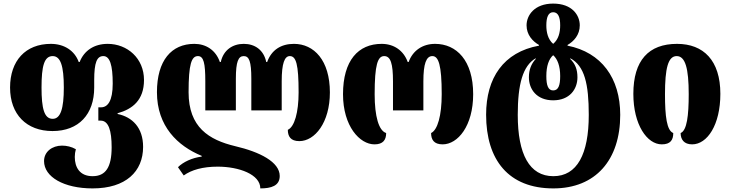

<svg xmlns="http://www.w3.org/2000/svg" viewBox="-20 -794 4063 1068"><path d="M495 254C680 254 776 160 776 23C776 -84 716 -143 634 -160V-164C717 -187 781 -237 781 -349C781 -470 688 -550 579 -550C504 -550 448 -513 423 -449H418C395 -513 336 -550 263 -550C122 -550 36 -456 36 -307C36 -158 127 -65 272 -65C418 -65 504 -158 504 -307V-348C504 -447 519 -482 555 -482C591 -482 607 -432 607 -329C607 -232 579 -197 542 -197H527V-123H540C584 -123 601 -67 601 25C601 136 568 186 495 186C423 186 396 136 396 79C396 64 398 50 402 36C378 22 350 16 325 16C270 16 225 50 225 102C225 190 335 254 495 254ZM273 -133C226 -133 211 -190 211 -307C211 -427 226 -482 273 -482C317 -482 335 -427 335 -307C335 -190 317 -133 273 -133Z M1615 -550C1543 -550 1490 -516 1466 -449H1461C1447 -516 1398 -550 1336 -550C1274 -550 1223 -516 1208 -449H1203C1180 -516 1125 -550 1061 -550C934 -550 853 -458 853 -281C853 -92 968 18 1102 73V77C1048 84 999 107 970 136L1002 182C1045 151 1108 133 1191 133C1309 133 1428 176 1428 254C1488 254 1536 240 1536 185C1536 107 1425 51 1288 19C1142 -16 1029 -86 1029 -281C1029 -437 1045 -482 1081 -482C1113 -482 1122 -442 1122 -342V-180H1292V-356C1292 -452 1306 -482 1336 -482C1366 -482 1378 -452 1378 -356V-180H1547V-342C1547 -442 1563 -482 1592 -482C1627 -482 1641 -437 1641 -280C1641 -169 1618 -88 1581 -72C1581 -36 1596 -9 1645 -9C1731 -9 1815 -112 1815 -280C1815 -458 1727 -550 1615 -550Z M2063 9C2111 9 2128 -16 2128 -54C2087 -67 2064 -146 2064 -270C2064 -434 2081 -482 2117 -482C2153 -482 2166 -440 2166 -341V-180H2335V-341C2335 -440 2351 -482 2385 -482C2419 -482 2437 -434 2437 -270C2437 -151 2414 -71 2378 -54C2378 -18 2393 9 2442 9C2527 9 2612 -94 2612 -270C2612 -458 2519 -550 2400 -550C2331 -550 2276 -513 2253 -449H2248C2225 -513 2171 -550 2103 -550C1973 -550 1888 -458 1888 -270C1888 -92 1981 9 2063 9Z M3058 254C3293 254 3430 96 3430 -155C3430 -360 3325 -503 3137 -540V-544C3172 -564 3205 -600 3205 -653C3205 -709 3163 -774 3057 -774C2953 -774 2909 -709 2909 -653C2909 -600 2943 -564 2978 -544V-540C2781 -504 2684 -361 2684 -156C2684 96 2809 254 3058 254ZM3057 -550C3028 -575 3019 -614 3019 -653C3019 -698 3030 -726 3057 -726C3085 -726 3096 -698 3096 -653C3096 -614 3087 -575 3057 -550ZM3057 -291C3029 -291 3019 -319 3019 -371C3019 -427 3033 -466 3057 -487C3081 -466 3096 -427 3096 -371C3096 -319 3086 -291 3057 -291ZM3058 186C2925 186 2860 64 2860 -155C2860 -326 2888 -428 2960 -470V-466C2935 -439 2922 -406 2922 -364C2922 -297 2966 -236 3057 -236C3148 -236 3192 -297 3192 -364C3192 -407 3180 -439 3152 -466V-470C3232 -428 3255 -326 3255 -155C3255 64 3190 186 3058 186Z M3661 9C3710 9 3725 -16 3725 -54C3689 -68 3679 -146 3679 -270C3679 -414 3696 -482 3744 -482C3792 -482 3811 -414 3811 -270C3811 -151 3801 -68 3766 -54C3766 -18 3785 9 3830 9C3914 9 3987 -99 3987 -272C3987 -458 3893 -550 3746 -550C3588 -550 3503 -458 3503 -272C3503 -99 3580 9 3661 9Z"/></svg>

Font: Noto Serif Georgian Condensed Black
Style: Regular
Weight: 900
Width: 3
Designer: Monotype Design Team, Akaki Razmadze
Foundry: Google LLC
Version: Version 2.003